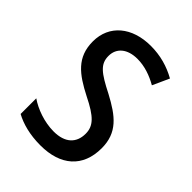

<svg xmlns="http://www.w3.org/2000/svg" viewBox="-169 -628 720 720"><g transform="rotate(45 190.5 -268.5)"><path d="M345 -145C345 -228 296 -266 219 -307C144 -345 118 -365 118 -408C118 -450 150 -477 203 -477C241 -477 278 -464 311 -445L341 -511C300 -534 255 -547 204 -547C105 -547 38 -492 38 -405C38 -321 89 -283 167 -243C240 -207 264 -182 264 -141C264 -92 233 -62 173 -62C123 -62 72 -81 39 -104V-21C72 -3 117 10 175 10C281 10 345 -45 345 -145Z"/></g></svg>

Font: Noto Sans Khmer Condensed
Style: Regular
Weight: 400
Width: 3
Designer: Danh Hong and the Monotype Design Team
Foundry: Monotype Imaging Inc.
Version: Version 2.004